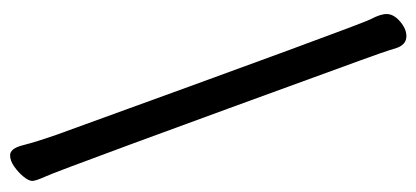

<svg xmlns="http://www.w3.org/2000/svg" viewBox="-248 -550 845 390"><g transform="rotate(-90 175.0 -354.5)"><path d="M297 48Q280 48 273 28Q265 1 248 -45Q25 -658 12 -685Q3 -705 3 -712Q3 -719 11.5 -729.5Q20 -740 32 -748.5Q44 -757 55 -757Q69 -757 75.5 -731Q82 -705 97 -662Q321 -44 331.5 -24.5Q342 -5 342 8Q342 22 327 35Q312 48 297 48Z"/></g></svg>

Font: LXGW WenKai TC
Style: Bold
Weight: 700
Designer: LXGW / Fontworks Inc.
Foundry: LXGW / Fontworks Inc.
Version: Version 1.330;April 28, 2024